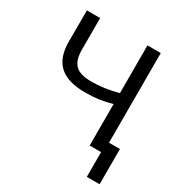

<svg xmlns="http://www.w3.org/2000/svg" viewBox="-201 -858 1119 1180"><g transform="rotate(30 358.5 -268.0)"><path d="M597.7 -710.9V0H503.4V-294.4Q452.1 -279.8 410.2 -274.2Q368.2 -268.6 314.5 -268.6Q192.9 -268.6 133.8 -321.3Q74.7 -374 73.2 -482.9V-710.9H167.5V-485.4Q168 -411.1 201.4 -378.4Q234.9 -345.7 314.5 -345.7Q407.2 -345.7 503.4 -372.1V-710.9ZM675.3 175.3H584.5V-74.7H675.3Z"/></g></svg>

Font: APIMedia Roboto
Style: Regular
Weight: 400
Designer: Google
Version: Version 2.137; 2017